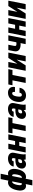

<svg xmlns="http://www.w3.org/2000/svg" viewBox="2401 -3203 1005 5847"><g transform="rotate(-90 2903.5 -279.5)"><path d="M479.5 -411.1Q474.6 -411.1 465.8 -410.2L407.2 -117.2Q410.2 -116.7 411.1 -116.7H421.9Q481 -116.7 509.3 -252.9L511.2 -263.2Q524.9 -334 518.6 -372.6Q512.2 -411.1 479.5 -411.1ZM289.6 -411.1Q259.3 -411.1 235.1 -369.4Q210.9 -327.6 198.2 -263.2L196.3 -252.9Q182.1 -184.6 189 -150.6Q195.8 -116.7 230.5 -116.7H235.8Q241.2 -116.7 244.6 -117.2L303.2 -410.2Q294.4 -411.1 289.6 -411.1ZM273.4 -538.1Q300.8 -538.1 326.2 -525.4L373.5 -761.7H536.1L489.3 -527.8Q517.1 -538.1 545.4 -538.1Q627 -538.1 662.8 -460.9Q698.7 -383.8 674.8 -263.2L672.9 -252.9Q647 -126.5 586.2 -58.1Q525.4 10.3 437 10.3Q408.2 10.3 383.8 -1L343.3 203.1H180.7L221.2 0Q191.4 10.3 163.1 10.3Q82 10.3 45.9 -63.2Q9.8 -136.7 33.2 -252.9L35.2 -263.2Q61 -394.5 122.6 -466.3Q184.1 -538.1 273.4 -538.1Z M896.5 -107.4Q935.5 -107.4 966.8 -139.6L983.9 -225.1H934.6Q904.3 -225.6 885.7 -206.1Q867.2 -186.5 861.8 -160.2Q856.4 -133.8 866.7 -120.6Q877 -107.4 896.5 -107.4ZM950.7 -313H1001.5L1009.3 -350.6Q1016.1 -387.2 1006.8 -403.8Q997.6 -420.4 969.7 -420.4Q924.3 -420.4 914.6 -365.2L756.8 -365.7L755.9 -368.7Q768.6 -446.3 835.9 -492.2Q903.3 -538.1 997.1 -538.1Q1090.8 -538.1 1140.6 -488.3Q1190.4 -438.5 1172.9 -349.6L1133.3 -150.4Q1117.2 -71.3 1130.4 0L969.2 -0.5Q960.9 -28.8 960 -59.6Q900.9 10.3 829.6 10.3Q758.3 9.8 720.7 -34.2Q682.6 -78.1 698.2 -155.3Q729.5 -313 950.7 -313Z M1630.9 0H1467.3L1506.3 -195.8H1385.3L1346.2 0H1183.6L1289.1 -528.3H1451.7L1410.2 -322.3H1531.2L1572.8 -528.3H1736.3Z M2231 -402.3H2078.6L1998.5 0H1835L1915 -402.3H1765.1L1790 -528.3H2255.9Z M2409.2 -107.4Q2448.2 -107.4 2479.5 -139.6L2496.6 -225.1H2447.3Q2417 -225.6 2398.4 -206.1Q2379.9 -186.5 2374.5 -160.2Q2369.1 -133.8 2379.4 -120.6Q2389.6 -107.4 2409.2 -107.4ZM2463.4 -313H2514.2L2522 -350.6Q2528.8 -387.2 2519.5 -403.8Q2510.3 -420.4 2482.4 -420.4Q2437 -420.4 2427.2 -365.2L2269.5 -365.7L2268.6 -368.7Q2281.2 -446.3 2348.6 -492.2Q2416 -538.1 2509.8 -538.1Q2603.5 -538.1 2653.3 -488.3Q2703.1 -438.5 2685.5 -349.6L2646 -150.4Q2629.9 -71.3 2643.1 0L2481.9 -0.5Q2473.6 -28.8 2472.7 -59.6Q2413.6 10.3 2342.3 10.3Q2271 9.8 2233.4 -34.2Q2195.3 -78.1 2210.9 -155.3Q2242.2 -313 2463.4 -313Z M2939 -116.7Q2992.7 -116.7 3004.4 -188H3152.8L3153.8 -185.1Q3141.1 -94.7 3075.9 -42.2Q3010.7 10.3 2918.9 10.3Q2810.5 10.3 2759 -65.2Q2707.5 -140.6 2726.6 -258.3L2728 -269.5Q2747.6 -392.6 2819.6 -465.3Q2891.6 -538.1 3004.9 -538.1Q3096.2 -538.1 3145.3 -481.4Q3194.3 -424.8 3177.2 -328.6L3175.8 -326.2H3026.4Q3038.6 -411.1 2984.9 -411.1Q2912.6 -411.1 2890.6 -269.5L2889.2 -258.3Q2877.9 -189 2887.5 -152.8Q2897 -116.7 2939 -116.7Z M3696.3 -402.3H3543.9L3463.9 0H3300.3L3380.4 -402.3H3230.5L3255.4 -528.3H3721.2Z M4062.5 -528.3H4226.1L4120.6 0H3957L4010.7 -269.5L4007.8 -270.5L3835 0H3671.4L3776.9 -528.3H3940.4L3886.7 -259.3L3889.6 -258.3Z M4475.6 -153.8Q4362.8 -153.8 4305.2 -204.1Q4247.6 -254.4 4268.6 -357.9L4302.2 -528.3H4464.8L4431.2 -357.9Q4420.9 -308.1 4435.5 -294.4Q4450.2 -280.8 4501 -280.8Q4518.1 -280.8 4539.6 -284.7L4588.4 -528.3H4752L4646.5 0H4482.9L4514.2 -157.2Q4495.6 -153.8 4475.6 -153.8Z M5171.9 0H5008.3L5047.4 -195.8H4926.3L4887.2 0H4724.6L4830.1 -528.3H4992.7L4951.2 -322.3H5072.3L5113.8 -528.3H5277.3Z M5643.1 -528.3H5806.6L5701.2 0H5537.6L5591.3 -269.5L5588.4 -270.5L5415.5 0H5252L5357.4 -528.3H5521L5467.3 -259.3L5470.2 -258.3Z"/></g></svg>

Font: Roboto-BlackItalic
Style: Italic
Weight: 900
Italic angle: -12°
Designer: Google
Version: Version 1.100141; 2013